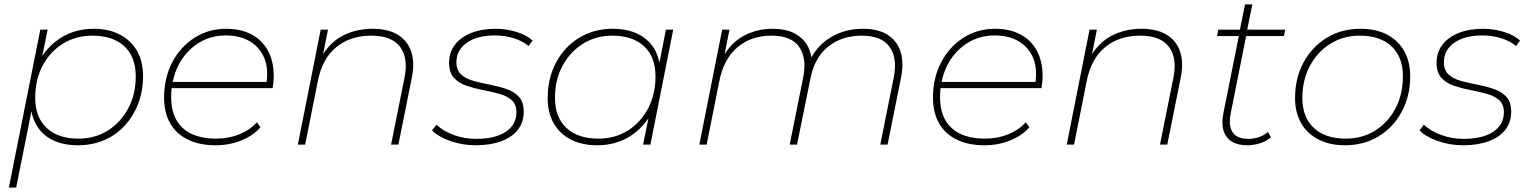

<svg xmlns="http://www.w3.org/2000/svg" viewBox="-20 -653 6905 867"><path d="M332 3Q264 3 215.5 -21.5Q167 -46 142 -93Q128 -118 122 -150L53 194H20L162 -519H195L171 -400Q203 -449 253 -481Q318 -523 403 -523Q471 -523 521 -497Q571 -471 598.5 -423.5Q626 -376 626 -309Q626 -242 604 -185Q582 -128 543 -85.5Q504 -43 450 -20Q396 3 332 3ZM334 -27Q409 -27 467 -63.5Q525 -100 559 -163.5Q593 -227 593 -308Q593 -396 541.5 -444Q490 -492 397 -492Q323 -492 264.5 -456Q206 -420 172.5 -356.5Q139 -293 139 -211Q139 -124 190.5 -75.5Q242 -27 334 -27Z M953 3Q881 3 828.5 -22.5Q776 -48 748.5 -96Q721 -144 721 -212Q721 -301 757.5 -371Q794 -441 857.5 -482Q921 -523 1001 -523Q1068 -523 1116 -497.5Q1164 -472 1190 -424Q1216 -376 1216 -309Q1216 -295 1214.5 -281Q1213 -267 1211 -255H755Q753 -235 753 -213Q753 -123 805 -75Q857 -27 956 -27Q1013 -27 1061 -46.5Q1109 -66 1140 -101L1156 -78Q1124 -41 1070 -19Q1016 3 953 3ZM760 -283H1184Q1192 -347 1173 -392Q1152 -441 1107 -467Q1062 -493 1000 -493Q929 -493 873 -456.5Q817 -420 785 -357Q768 -323 760 -283Z M1663 -523Q1734 -523 1778 -495Q1822 -467 1837.5 -418Q1853 -369 1840 -304L1779 0H1746L1807 -304Q1824 -391 1786.5 -441.5Q1749 -492 1656 -492Q1562 -492 1498.5 -440Q1435 -388 1415 -286L1358 0H1325L1428 -519H1461L1439 -408Q1472 -460 1519 -487Q1582 -523 1663 -523Z M2128 3Q2068 3 2014 -16Q1960 -35 1931 -64L1951 -90Q1981 -61 2029 -43.5Q2077 -26 2130 -26Q2216 -26 2264 -58Q2312 -90 2312 -146Q2312 -182 2290.5 -201Q2269 -220 2234 -229.5Q2199 -239 2160 -246.5Q2121 -254 2086 -266Q2051 -278 2029.5 -302Q2008 -326 2008 -370Q2008 -416 2034 -450.5Q2060 -485 2107.5 -504Q2155 -523 2218 -523Q2266 -523 2312 -509Q2358 -495 2385 -470L2367 -445Q2338 -469 2298 -481Q2258 -493 2215 -493Q2135 -493 2088 -460Q2041 -427 2041 -372Q2041 -336 2062.5 -316.5Q2084 -297 2119 -287.5Q2154 -278 2193 -270.5Q2232 -263 2267 -251Q2302 -239 2323.5 -215.5Q2345 -192 2345 -149Q2345 -101 2318.5 -67Q2292 -33 2243 -15Q2194 3 2128 3Z M2676 3Q2609 3 2558.5 -22.5Q2508 -48 2480.5 -96Q2453 -144 2453 -210Q2453 -277 2474.5 -334Q2496 -391 2535.5 -433.5Q2575 -476 2628.5 -499.5Q2682 -523 2747 -523Q2815 -523 2863.5 -498Q2912 -473 2938 -427Q2951 -401 2958 -371L2987 -519H3020L2917 0H2884L2908 -119Q2875 -70 2827 -39Q2762 3 2676 3ZM2682 -27Q2757 -27 2815 -63.5Q2873 -100 2906.5 -163.5Q2940 -227 2940 -308Q2940 -396 2888.5 -444Q2837 -492 2745 -492Q2671 -492 2612.5 -455.5Q2554 -419 2520 -355.5Q2486 -292 2486 -211Q2486 -124 2537.5 -75.5Q2589 -27 2682 -27Z M3876 -523Q3947 -523 3989.5 -495Q4032 -467 4047 -418Q4062 -369 4049 -304L3988 0H3955L4016 -304Q4033 -391 3997 -441.5Q3961 -492 3871 -492Q3783 -492 3721 -443.5Q3659 -395 3640 -300L3579 0H3546L3607 -304Q3624 -391 3588.5 -441.5Q3553 -492 3463 -492Q3372 -492 3310 -439.5Q3248 -387 3228 -286L3171 0H3138L3241 -519H3274L3252 -408Q3285 -460 3331 -487Q3392 -523 3469 -523Q3527 -523 3565.5 -503.5Q3604 -484 3625 -449Q3639 -425 3644 -394Q3678 -453 3732 -485Q3796 -523 3876 -523Z M4425 3Q4353 3 4300.5 -22.5Q4248 -48 4220.5 -96Q4193 -144 4193 -212Q4193 -301 4229.5 -371Q4266 -441 4329.5 -482Q4393 -523 4473 -523Q4540 -523 4588 -497.5Q4636 -472 4662 -424Q4688 -376 4688 -309Q4688 -295 4686.5 -281Q4685 -267 4683 -255H4227Q4225 -235 4225 -213Q4225 -123 4277 -75Q4329 -27 4428 -27Q4485 -27 4533 -46.5Q4581 -66 4612 -101L4628 -78Q4596 -41 4542 -19Q4488 3 4425 3ZM4232 -283H4656Q4664 -347 4645 -392Q4624 -441 4579 -467Q4534 -493 4472 -493Q4401 -493 4345 -456.5Q4289 -420 4257 -357Q4240 -323 4232 -283Z M5135 -523Q5206 -523 5250 -495Q5294 -467 5309.5 -418Q5325 -369 5312 -304L5251 0H5218L5279 -304Q5296 -391 5258.5 -441.5Q5221 -492 5128 -492Q5034 -492 4970.5 -440Q4907 -388 4887 -286L4830 0H4797L4900 -519H4933L4911 -408Q4944 -460 4991 -487Q5054 -523 5135 -523Z M5612 3Q5569 3 5542 -14Q5515 -31 5505 -63Q5495 -95 5504 -140L5574 -490H5476L5481 -519H5579L5602 -633H5635L5612 -519H5783L5778 -490H5607L5538 -144Q5526 -85 5546 -55.5Q5566 -26 5618 -26Q5643 -26 5665.5 -34Q5688 -42 5706 -57L5719 -33Q5697 -14 5668 -5.5Q5639 3 5612 3Z M6053 3Q5985 3 5934 -23Q5883 -49 5855.5 -97Q5828 -145 5828 -210Q5828 -300 5866 -370.5Q5904 -441 5970.5 -482Q6037 -523 6123 -523Q6193 -523 6243 -497Q6293 -471 6320.5 -423Q6348 -375 6348 -309Q6348 -220 6310 -149Q6272 -78 6205.5 -37.5Q6139 3 6053 3ZM6057 -27Q6132 -27 6190 -63.5Q6248 -100 6281.5 -163.5Q6315 -227 6315 -308Q6315 -396 6263.5 -444Q6212 -492 6120 -492Q6046 -492 5987.5 -455.5Q5929 -419 5895 -355.5Q5861 -292 5861 -211Q5861 -124 5912.5 -75.5Q5964 -27 6057 -27Z M6587 3Q6527 3 6473 -16Q6419 -35 6390 -64L6410 -90Q6440 -61 6488 -43.5Q6536 -26 6589 -26Q6675 -26 6723 -58Q6771 -90 6771 -146Q6771 -182 6749.5 -201Q6728 -220 6693 -229.5Q6658 -239 6619 -246.5Q6580 -254 6545 -266Q6510 -278 6488.5 -302Q6467 -326 6467 -370Q6467 -416 6493 -450.5Q6519 -485 6566.5 -504Q6614 -523 6677 -523Q6725 -523 6771 -509Q6817 -495 6844 -470L6826 -445Q6797 -469 6757 -481Q6717 -493 6674 -493Q6594 -493 6547 -460Q6500 -427 6500 -372Q6500 -336 6521.5 -316.5Q6543 -297 6578 -287.5Q6613 -278 6652 -270.5Q6691 -263 6726 -251Q6761 -239 6782.5 -215.5Q6804 -192 6804 -149Q6804 -101 6777.5 -67Q6751 -33 6702 -15Q6653 3 6587 3Z"/></svg>

Font: Montserrat Thin ExtraLight
Style: Italic
Weight: 250
Italic angle: -11.3°
Version: Version 9.000